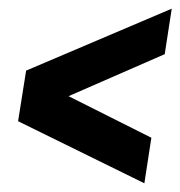

<svg xmlns="http://www.w3.org/2000/svg" viewBox="-20 -529 420 447"><path d="M316.1 -102.3 22.1 -246.8 40.8 -364.6 379.8 -508.8 363.5 -402.9 139.6 -305.1 332.4 -208.3Z"/></svg>

Font: Georama
Style: Italic
Weight: 400
Width: 2
Italic angle: -9°
Designer: Jean-Baptiste Levee
Foundry: Production Type
Version: Version 1.000